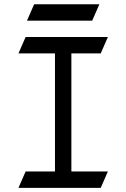

<svg xmlns="http://www.w3.org/2000/svg" viewBox="-20 -904 602 914"><path d="M142.6 -883.8H453.1L418.9 -805.7H108.4ZM102.1 -728H493.7L459.5 -649.9H319.8V-87.9H493.7L459.5 -9.8H67.9L102.1 -87.9H241.7V-649.9H67.9Z"/></svg>

Font: NovaMono
Style: Regular
Weight: 400
Monospace: yes
Version: Version 1.2